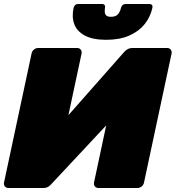

<svg xmlns="http://www.w3.org/2000/svg" viewBox="-23 -940 879 960"><path d="M19 0Q8 0 1.5 -8Q-5 -16 -3 -27L135 -673Q137 -684 146.5 -692Q156 -700 167 -700H363Q374 -700 380.5 -692Q387 -684 385 -673L319 -364L595 -677Q604 -688 615 -694Q626 -700 640 -700H813Q824 -700 830.5 -692Q837 -684 835 -673L697 -27Q695 -16 685.5 -8Q676 0 665 0H469Q458 0 451.5 -8Q445 -16 447 -27L508 -313L237 -23Q230 -14 219.5 -7Q209 0 192 0ZM508 -741Q441 -741 401.5 -762Q362 -783 348.5 -819Q335 -855 345 -901Q347 -909 352.5 -914.5Q358 -920 368 -920H487Q496 -920 500 -914.5Q504 -909 502 -901Q500 -889 501 -878.5Q502 -868 509 -862Q516 -856 532 -856Q556 -856 567 -869Q578 -882 582 -901Q584 -909 590 -914.5Q596 -920 605 -920H724Q733 -920 737 -914.5Q741 -909 739 -901Q729 -855 700 -819Q671 -783 623 -762Q575 -741 508 -741Z"/></svg>

Font: Rubik Black
Style: Italic
Weight: 900
Italic angle: -12°
Designer: Hubert and Fischer
Foundry: Hubert and Fischer
Version: Version 2.300;gftools[0.9.30]